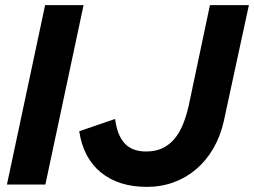

<svg xmlns="http://www.w3.org/2000/svg" viewBox="-20 -720 991 749"><path d="M7 0ZM7 0 156 -700H306L157 0ZM853 -247Q840 -189 812.5 -141.5Q785 -94 746 -60.5Q707 -27 658 -9Q609 9 553 9Q443 9 374 -47Q305 -103 289 -208Q324 -220 359 -232Q394 -244 429 -256Q437 -193 466 -161Q495 -129 550 -129Q587 -129 614 -142Q641 -155 661 -179Q681 -203 694 -235.5Q707 -268 716 -307Q737 -406 757.5 -503.5Q778 -601 799 -700H951Q926 -586 902 -474Q878 -362 853 -247Z"/></svg>

Font: Rosa Sans
Style: Bold Italic
Weight: 700
Italic angle: -12°
Designer: Pentagram / MCKL
Foundry: Pentagram / MCKL
Version: Version 1.005;September 16, 2019;FontCreator 11.5.0.2425 64-